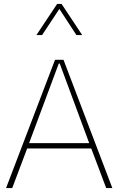

<svg xmlns="http://www.w3.org/2000/svg" viewBox="-20 -953 600 973"><path d="M117.7 -200.7 42 0H10.7L258.8 -649.9H301.8L549.3 0H518.1L442.4 -200.7ZM277.8 -630.9 127.4 -227.5H432.1L282.7 -630.9ZM396.5 -775.4H367.2L280.8 -907.7L193.4 -775.4H164.6L269.5 -933.1H292Z"/></svg>

Font: Estedad-FD Thin
Style: Regular
Weight: 100
Designer: Amin Abedi
Version: Version 7.3